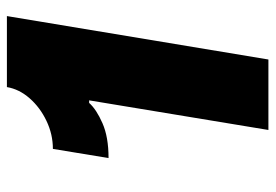

<svg xmlns="http://www.w3.org/2000/svg" viewBox="-136 -630 767 534"><g transform="rotate(-90 247.0 -363.5)"><path d="M468.8 -727.3 348 0H152L234.4 -498.6H227.3Q209.2 -478.3 170.8 -461.5Q132.5 -444.6 73.9 -444.6L99.4 -599.4Q139.9 -599.4 177.2 -617.2Q214.5 -634.9 240.1 -664.1Q265.6 -693.2 271.3 -727.3Z"/></g></svg>

Font: Inter UI Black
Style: Italic
Weight: 900
Italic angle: -9.39999°
Designer: Rasmus Andersson
Foundry: rsms
Version: 3.2;8d6f07862